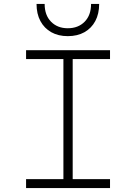

<svg xmlns="http://www.w3.org/2000/svg" viewBox="-20 -952 690 972"><path d="M301 0V-698H348V0ZM112 -698H537V-653H112ZM112 -45H537V0H112ZM323 -769Q275 -769 239.5 -789Q204 -809 184.5 -845.5Q165 -882 165 -932H206Q206 -875 238.5 -842Q271 -809 323 -809Q376 -809 408.5 -842Q441 -875 441 -932H482Q482 -882 462.5 -845.5Q443 -809 407.5 -789Q372 -769 323 -769Z"/></svg>

Font: Azeret Mono Thin Thin
Style: Regular
Weight: 250
Version: Version 1.002